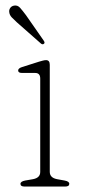

<svg xmlns="http://www.w3.org/2000/svg" viewBox="-20 -684 315 704"><path d="M162.5 -446.5V-54Q162.5 -32 189.5 -27L217 -22Q234 -19 234 -10Q234 0 219 0H70Q55 0 55 -10Q55 -18.5 72 -22L101 -27Q127.5 -32 127.5 -53.5V-396Q127.5 -416.5 109 -416.5H61Q46.5 -416.5 46.5 -425.5Q46.5 -433.5 60.5 -438L123.5 -458Q131 -460 137.2 -461.8Q143.5 -463.5 149 -463.5Q162.5 -463.5 162.5 -446.5ZM75.5 -628 140 -535.5Q146 -527 141 -523.5Q136.5 -519.5 130.5 -524L42 -602Q31.5 -611.5 23.2 -620.2Q15 -629 14 -639Q12.5 -647.5 17.5 -654.8Q22.5 -662 32 -663.5Q44.5 -665.5 53.5 -655.5Q62.5 -645.5 75.5 -628Z"/></svg>

Font: Fraunces 9pt S050 Thin
Style: Regular
Weight: 100
Version: Version 1.000; ttfautohint (v1.8.3)